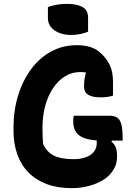

<svg xmlns="http://www.w3.org/2000/svg" viewBox="-20 -954 690 994"><path d="M362 -355H547Q573 -355 588 -344Q603 -333 609 -307Q615 -281 615 -235V-226H515Q472 -226 442 -232Q412 -238 393.5 -250.5Q375 -263 367 -282Q359 -301 359 -328Q359 -335 360 -343Q361 -351 362 -355ZM377 -720Q398 -720 416.5 -717.5Q435 -715 451 -709.5Q467 -704 481 -695Q495 -686 508 -673Q537 -644 551 -611Q565 -578 565 -531Q565 -519 565 -506.5Q565 -494 565 -482Q565 -470 565 -459Q554 -455 537.5 -452.5Q521 -450 501 -450Q459 -450 437 -463Q415 -476 415 -508Q415 -523 416.5 -537Q418 -551 422.5 -568.5Q427 -586 436 -609L433 -575Q425 -579 415.5 -580Q406 -581 395 -581Q352 -581 316 -558.5Q280 -536 254 -496.5Q228 -457 214 -405.5Q200 -354 200 -295V-277Q200 -260 201 -241Q202 -222 203 -208Q223 -166 259.5 -148Q296 -130 360 -130Q399 -130 426 -140.5Q453 -151 467 -169.5Q481 -188 481 -213Q481 -220 480.5 -225Q480 -230 479.5 -235Q479 -240 477 -245H568L557 -220Q573 -208 579.5 -190.5Q586 -173 586 -144Q586 -110 572.5 -84.5Q559 -59 539 -41Q522 -25 493.5 -11Q465 3 428.5 11.5Q392 20 351 20Q278 20 222 -1Q166 -22 127.5 -61Q89 -100 69.5 -155Q50 -210 50 -277V-294Q50 -383 74 -460.5Q98 -538 141.5 -596.5Q185 -655 245 -687.5Q305 -720 377 -720ZM228 -917Q237 -921 249 -924Q261 -927 274 -929.5Q287 -932 301 -933Q315 -934 328 -934Q375 -934 405.5 -918.5Q436 -903 436 -862V-790Q427 -786 416.5 -783Q406 -780 394.5 -777.5Q383 -775 371.5 -774Q360 -773 348 -773Q296 -773 262 -797Q228 -821 228 -861Z"/></svg>

Font: Recursive Casual ExtraBold
Style: Regular
Weight: 800
Version: Version 1.047